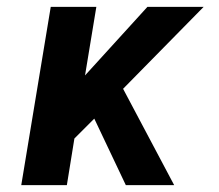

<svg xmlns="http://www.w3.org/2000/svg" viewBox="-20 -540 640 560"><path d="M42 0 128 -520H261L228 -320L410 -520H574L339 -281L488 0H347L255 -194L197 -136L175 0Z"/></svg>

Font: Iosevka Aile Extrabold Oblique
Style: Regular
Weight: 800
Italic angle: -9°
Designer: Belleve Invis
Foundry: Belleve Invis
Version: Version 31.1.0; ttfautohint (v1.8.4)